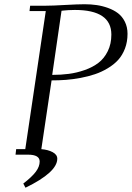

<svg xmlns="http://www.w3.org/2000/svg" viewBox="-20 -729 621 905"><path d="M53.2 0 56.2 -25.9H99.1L195.8 -676.8H119.1L122.1 -702.1H196.8Q227.1 -702.1 287.1 -705.6Q347.2 -709 378.9 -709Q408.2 -709 435.3 -705.1Q462.4 -701.2 489.5 -691.4Q516.6 -681.6 536.4 -666.5Q556.2 -651.4 568.6 -626.5Q581.1 -601.6 581.1 -569.8Q581.1 -531.7 569.1 -500.2Q557.1 -468.8 536.9 -446.5Q516.6 -424.3 487.5 -407Q458.5 -389.6 427.5 -379.2Q396.5 -368.7 359.9 -361.8Q323.2 -355 290.5 -352.5Q257.8 -350.1 223.1 -350.1L174.8 -25.9Q206.5 -23.4 228.3 -11.7Q250 0 250 19Q250 83 100.1 155.8L89.8 136.2Q130.4 105 148.7 80.6Q167 56.2 167 32.2Q167 0 111.8 0ZM226.1 -376Q267.6 -376 304.7 -380.9Q341.8 -385.7 379.4 -398.9Q417 -412.1 444.1 -432.9Q471.2 -453.6 488 -487.8Q504.9 -522 504.9 -565.9Q504.9 -682.1 333 -682.1Q317.9 -682.1 302 -681.2Q286.1 -680.2 278.3 -679.2L270 -678.2Z"/></svg>

Font: Dehuti
Style: Italic
Weight: 400
Version: Version 1.2